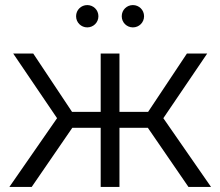

<svg xmlns="http://www.w3.org/2000/svg" viewBox="-20 -737 869 757"><path d="M111 -526H32L205 -271L17 0H105L265 -233H377V0H451V-233H563L723 0H812L624 -271L797 -526H717L564 -296H451V-526H377V-296H264ZM504 -629C528 -629 548 -648 548 -673C548 -698 528 -717 504 -717C480 -717 460 -698 460 -673C460 -648 480 -629 504 -629ZM324 -629C348 -629 368 -648 368 -673C368 -698 348 -717 324 -717C300 -717 280 -698 280 -673C280 -648 300 -629 324 -629Z"/></svg>

Font: Montserrat-Alt1
Style: Regular
Weight: 400
Designer: Differentunic
Foundry: Differentunic
Version: Version 7.222